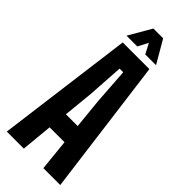

<svg xmlns="http://www.w3.org/2000/svg" viewBox="-308 -1016 1059 1059"><g transform="rotate(45 221.5 -487.0)"><path d="M12.7 0H145.5C154.3 -91.8 160.2 -153.3 163.1 -183.6H279.3C288.1 -91.8 294.9 -30.3 297.9 0H429.7C377.9 -399.4 342.8 -666 325.2 -799.8H117.2C65.4 -400.4 30.3 -133.8 12.7 0ZM175.8 -297.9 193.4 -473.6C200.2 -580.1 205.1 -650.4 207 -685.5H235.4C242.2 -579.1 247.1 -508.8 250 -473.6L267.6 -297.9H175.8ZM105.5 -840.8H189.5C205.1 -871.1 215.8 -890.6 220.7 -900.4C236.3 -870.1 247.1 -850.6 252 -840.8H335.9C297.9 -907.2 271.5 -951.2 258.8 -973.6H182.6C143.6 -907.2 118.2 -863.3 105.5 -840.8Z"/></g></svg>

Font: Yellow Ladder Regular
Style: Regular
Weight: 400
Designer: Zima Creative
Version: Version 2.002